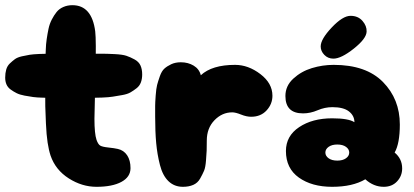

<svg xmlns="http://www.w3.org/2000/svg" viewBox="-35 -720 1595 740"><path d="M337 0Q398 0 433 -19Q468 -38 468 -72Q468 -102 455 -121.5Q442 -141 419 -146Q406 -149 382.5 -151.5Q359 -154 351 -159Q343 -164 337 -181Q329 -205 329 -262Q329 -267 333 -443Q336 -565 332 -599Q319 -700 244 -700Q225 -700 209 -693Q193 -686 183 -673.5Q173 -661 164.5 -644.5Q156 -628 152 -609Q148 -590 145 -569.5Q142 -549 141.5 -529.5Q141 -510 140 -491.5Q139 -473 140 -458Q140 -448 140 -443V-388Q139 -332 139.5 -310.5Q140 -289 142 -244.5Q144 -200 148.5 -170.5Q153 -141 160 -120Q179 -65 230 -32.5Q281 0 337 0ZM235 -344Q247 -344 275 -343.5Q303 -343 318.5 -343Q334 -343 359.5 -344Q385 -345 400 -347.5Q415 -350 435.5 -353.5Q456 -357 468 -364Q480 -371 491.5 -380Q503 -389 508 -402.5Q513 -416 513 -433Q513 -453 506.5 -467.5Q500 -482 483.5 -491Q467 -500 452 -505Q437 -510 406.5 -511.5Q376 -513 356.5 -513Q337 -513 296.5 -512.5Q256 -512 235 -512Q221 -512 194.5 -512.5Q168 -513 154 -513Q140 -513 116.5 -512Q93 -511 80 -509Q67 -507 49.5 -503Q32 -499 22.5 -492Q13 -485 3 -475.5Q-7 -466 -11 -452Q-15 -438 -15 -421Q-15 -406 -10 -394.5Q-5 -383 6 -375Q17 -367 29 -361Q41 -355 59.5 -351.5Q78 -348 93 -346Q108 -344 130 -343.5Q152 -343 166 -343Q180 -343 202.5 -343.5Q225 -344 235 -344Z M670 0Q693 0 710 -7.5Q727 -15 736.5 -32Q746 -49 751.5 -62Q757 -75 759 -102Q761 -129 761.5 -139.5Q762 -150 762 -178Q762 -226 791.5 -256.5Q821 -287 860 -287Q873 -287 894 -278.5Q915 -270 933 -270Q970 -270 992.5 -294.5Q1015 -319 1015 -351Q1015 -399 968.5 -434.5Q922 -470 871 -470Q782 -470 739 -430Q733 -454 711.5 -467Q690 -480 662 -480Q641 -480 625 -472.5Q609 -465 598.5 -455.5Q588 -446 581 -426Q574 -406 570.5 -392.5Q567 -379 565 -351.5Q563 -324 563 -312Q563 -300 563 -271Q563 -212 567 -168.5Q571 -125 581.5 -84Q592 -43 614.5 -21.5Q637 0 670 0Z M1245 0Q1324 0 1373 -29Q1405 0 1444 0Q1476 0 1495.5 -21Q1515 -42 1515 -71Q1515 -108 1486 -132Q1506 -167 1506 -240Q1506 -338 1441 -404Q1376 -470 1251 -470Q1208 -470 1167 -457.5Q1126 -445 1095.5 -417Q1065 -389 1065 -350Q1065 -283 1133 -283Q1161 -283 1189 -295Q1217 -307 1246 -307Q1289 -307 1310 -290.5Q1331 -274 1331 -249Q1308 -264 1245 -264Q1169 -264 1118 -230Q1067 -196 1067 -138Q1067 -71 1117 -35.5Q1167 0 1245 0ZM1298.5 -110Q1286 -101 1265 -101Q1244 -101 1231.5 -110Q1219 -119 1219 -132Q1219 -145 1231.5 -154Q1244 -163 1265 -163Q1286 -163 1298.5 -154Q1311 -145 1311 -132Q1311 -119 1298.5 -110ZM1250 -494Q1280 -494 1328.5 -532.5Q1377 -571 1378 -598Q1379 -620 1362 -639.5Q1345 -659 1316 -659Q1286 -659 1243.5 -614Q1201 -569 1201 -541Q1201 -523 1215 -508.5Q1229 -494 1250 -494Z"/></svg>

Font: Cherry Bomb
Style: Regular
Weight: 400
Designer: satsuyako
Foundry: satsuyako
Version: Version 4.0